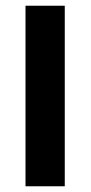

<svg xmlns="http://www.w3.org/2000/svg" viewBox="-20 -650 316 670"><path d="M206 -630V0H69V-630Z"/></svg>

Font: Ek Mukta
Style: Bold
Weight: 700
Designer: Girish Dalvi and Yashodeep Gholap
Foundry: Ek Type
Version: Version 2.538;PS 1.002;hotconv 16.6.51;makeotf.lib2.5.65220;